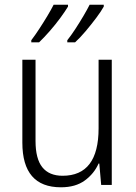

<svg xmlns="http://www.w3.org/2000/svg" viewBox="-20 -786 576 816"><path d="M455 -532V0H410L402 -91H399Q380 -48 340.5 -19Q301 10 239 10Q75 10 75 -180V-532H131V-187Q131 -111 160 -75Q189 -39 246 -39Q399 -39 399 -241V-532ZM421 -758Q410 -738 389 -710Q368 -682 344 -653.5Q320 -625 299 -606H266V-615Q282 -635 300 -662.5Q318 -690 334.5 -718Q351 -746 361 -766H421ZM269 -758Q257 -738 236.5 -710Q216 -682 191.5 -654Q167 -626 146 -606H113V-615Q129 -636 147 -663.5Q165 -691 181.5 -718.5Q198 -746 208 -766H269Z"/></svg>

Font: Noto Sans Gurmukhi SemiCondensed Light
Style: Regular
Weight: 300
Width: 4
Designer: Jelle Bosma - Monotype Design Team
Foundry: Monotype Imaging Inc.
Version: Version 2.004; ttfautohint (v1.8.4.7-5d5b)